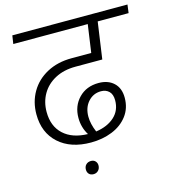

<svg xmlns="http://www.w3.org/2000/svg" viewBox="-120 -783 920 1026"><g transform="rotate(-15 340.0 -270.5)"><path d="M114 -242Q114 -163 162.5 -118Q211 -73 297 -71Q270 -115 270 -167Q270 -233 312 -276.5Q354 -320 422 -320Q474 -320 505.5 -290.5Q537 -261 537 -208Q537 -150 505 -108Q473 -66 419.5 -44.5Q366 -23 302 -23Q190 -23 124 -82.5Q58 -142 58 -244Q58 -312 90 -367Q122 -422 181 -453.5Q240 -485 317 -485H426L448 -639H36L43 -685H680L674 -639H503L474 -436H326Q261 -436 213 -410.5Q165 -385 139.5 -341Q114 -297 114 -242ZM323 -160Q323 -120 343 -73Q407 -82 445.5 -117Q484 -152 484 -208Q484 -241 467 -257.5Q450 -274 423 -274Q380 -274 351.5 -242Q323 -210 323 -160ZM237 110Q237 93 247.5 82.5Q258 72 275 72Q290 72 299 81.5Q308 91 308 105Q308 122 297.5 133Q287 144 271 144Q255 144 246 134.5Q237 125 237 110Z"/></g></svg>

Font: FiraGO Light
Style: Italic
Weight: 300
Italic angle: -8°
Designer: bBox Type GmbH
Foundry: bBox Type GmbH
Version: Version 1.001